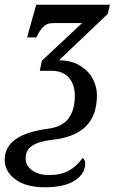

<svg xmlns="http://www.w3.org/2000/svg" viewBox="-55 -556 498 816"><path d="M-35 123Q-35 15 150 -9Q210 -17 236.5 -53Q263 -89 263 -149Q263 -197 237.5 -226Q212 -255 165 -255H114L123 -298L294 -458H173Q149 -458 135 -447.5Q121 -437 107 -412L100 -397H60L99 -536H412L403 -497L196 -300Q251 -299 287.5 -275.5Q324 -252 340.5 -218.5Q357 -185 357 -152Q357 -65 309.5 -18.5Q262 28 168 38Q109 45 81.5 63.5Q54 82 54 116Q54 149 82.5 168.5Q111 188 153 188Q204 188 238 169Q272 150 296 115Q307 122 307 139Q307 183 262.5 211.5Q218 240 136 240Q56 240 10.5 206.5Q-35 173 -35 123Z"/></svg>

Font: Noto Serif Narrow
Style: Italic
Weight: 400
Width: 4
Italic angle: -12°
Designer: Monotype Design Team
Foundry: Monotype Imaging Inc.
Version: Version 1.001